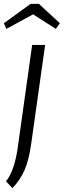

<svg xmlns="http://www.w3.org/2000/svg" viewBox="-41 -732 329 991"><path d="M23 239 -10 204Q33 150 50 34L125 -500H192L120 10Q108 95 85.5 146.5Q63 198 23 239ZM117 -712H160L268 -612L247 -583L130 -658L-8 -583L-21 -612Z"/></svg>

Font: Gudea
Style: Italic
Weight: 400
Version: Version 1.002